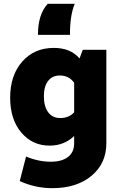

<svg xmlns="http://www.w3.org/2000/svg" viewBox="-20 -750 637 1002"><path d="M178 -568Q178 -675 229 -730H370Q345 -671 345 -568ZM239 10Q149 10 91 -58.5Q33 -127 33 -240Q33 -357 96 -428.5Q159 -500 261 -500Q348 -500 395 -445L412 -490H535V-2Q535 103 457.5 167.5Q380 232 253 232Q164 232 83 195L116 67Q181 94 245 94Q303 94 335 69Q367 44 367 -2V-40Q314 10 239 10ZM209 -248Q209 -194 231.5 -164Q254 -134 294 -134Q340 -134 367 -164V-318Q340 -356 292 -356Q253 -356 231 -327.5Q209 -299 209 -248Z"/></svg>

Font: Cantarell Extra Bold
Style: Regular
Weight: 800
Designer: Dave Crossland, Nikolaus Waxweiler, Florian Fecher, Jacques Le Bailly, Eben Sorkin, Alexei Vanyashin, Alexios Zavras, Em
Version: Version 0.303